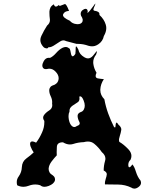

<svg xmlns="http://www.w3.org/2000/svg" viewBox="-20 -1041 892 1085"><path d="M225.6 -775.4Q208 -794.4 208 -814.5Q208 -825.7 213.4 -837.4Q228.5 -869.6 246.1 -896.5Q262.2 -909.7 262.2 -927.2Q262.2 -930.2 261.7 -933.6Q259.3 -950.7 259.3 -967.3Q259.3 -970.2 259.3 -976.6Q260.3 -987.8 265.1 -998Q270 -1008.3 284.2 -1016.6Q286.6 -1009.3 289.6 -1006.3Q292.5 -1003.9 295.4 -1003.9Q295.9 -1003.9 296.4 -1003.9Q302.7 -1003.9 308.6 -1009.8Q311 -1012.2 313 -1012.2Q315.4 -1012.2 316.4 -1006.8Q335.9 -1013.7 345.2 -1017.6Q346.2 -1018.1 346.7 -1018.1Q355.5 -1018.1 370.1 -979.5Q343.8 -977.5 336.9 -960.4Q335.9 -958.5 335.9 -956.1Q335.9 -940.9 374.5 -923.8Q388.7 -906.7 412.6 -904.8Q415.5 -904.3 418.5 -904.3Q437.5 -904.3 444.8 -916.5Q447.3 -920.9 447.3 -927.2Q447.3 -929.2 447.3 -931.2Q445.8 -939.9 438 -952.1Q436 -958 436 -963.4Q436 -975.6 446.8 -983.9Q456.5 -991.2 463.4 -991.2Q467.8 -991.2 471.2 -988.3Q474.1 -985.8 475.1 -980.5Q475.6 -979 475.6 -977.1Q475.6 -973.1 474.1 -967.3Q485.8 -975.6 507.8 -1006.8Q517.1 -1020.5 518.6 -1020.5Q519 -1020.5 519 -1019.5Q519 -1016.1 509.8 -995.6Q507.8 -990.7 507.8 -987.8Q507.8 -981 515.1 -980Q525.4 -979 534.2 -974.1Q538.1 -971.7 540.5 -967.8Q542 -964.8 542 -959.5Q542 -958 542 -956.5Q568.4 -932.6 577.6 -901.9Q580.6 -892.1 580.6 -882.3Q580.6 -860.4 566.9 -837.4Q561 -807.6 535.2 -790.5Q525.9 -784.2 515.6 -781.2Q507.8 -779.3 500 -779.3Q490.2 -779.3 480 -782.2Q450.2 -793 421.4 -793Q418.9 -793 416.5 -793Q415.5 -793 413.1 -793Q398.4 -796.9 354 -808.6Q345.7 -813 338.4 -813Q329.6 -813 321.3 -807.6Q305.7 -797.9 289.6 -787.1Q281.2 -781.2 272 -777.3Q264.2 -773.9 256.3 -773.9Q254.4 -773.9 252.9 -773.9Q251.5 -767.6 244.1 -767.6Q242.2 -767.6 239.7 -768.1Q229 -770.5 225.6 -775.4ZM75.2 -3.4Q74.7 -7.8 74.7 -12.2Q74.7 -29.3 85.9 -44.4Q102.5 -67.9 103.5 -96.7Q105 -128.4 129.4 -146Q153.8 -163.6 170.4 -179.7Q160.2 -193.8 152.8 -213.4Q149.9 -222.2 149.9 -228.5Q149.9 -235.8 154.3 -239.3Q157.2 -241.7 163.1 -241.7Q164.1 -241.7 165 -241.7Q171.9 -240.7 184.1 -234.9Q203.6 -260.3 217.8 -293Q230.5 -321.3 230.5 -349.6Q230.5 -353.5 230.5 -357.4Q223.6 -367.7 223.6 -375Q223.6 -382.8 228 -389.6Q237.8 -404.3 258.8 -417.5Q275.4 -428.2 275.4 -446.8Q275.4 -451.2 274.4 -456.1Q274.9 -460 274.9 -463.9Q274.9 -479.5 267.1 -496.1Q258.3 -514.2 258.3 -529.3Q258.3 -530.8 258.3 -533.7Q259.3 -543 265.6 -550.3Q272.5 -557.6 289.1 -562.5Q298.8 -567.9 304.2 -575.2Q309.1 -582.5 310.5 -590.3Q311.5 -594.2 311.5 -598.6Q311.5 -618.7 293.5 -636.7Q277.8 -652.8 259.3 -652.8Q252.9 -652.8 245.6 -650.9Q241.7 -650.4 238.8 -650.4Q234.4 -650.4 231.4 -651.4Q225.6 -653.8 222.7 -658.2Q219.2 -663.6 219.2 -670.4Q219.2 -681.2 227.1 -695.3Q237.8 -714.4 255.4 -714.4Q258.8 -714.4 262.7 -713.9Q279.8 -721.7 297.4 -741.7Q314.9 -761.7 333.5 -771Q342.8 -775.4 351.6 -775.4Q352.5 -775.4 353.5 -775.4Q363.8 -774.4 374.5 -765.1Q377.9 -755.9 380.4 -740.7Q382.8 -725.6 389.2 -723.1Q390.1 -722.7 390.6 -722.7Q393.1 -722.7 396 -725.1Q400.4 -728 405.8 -736.3Q407.7 -751 407.7 -770.5Q408.2 -778.8 410.6 -778.8Q411.1 -778.8 411.6 -778.3Q415 -776.4 422.9 -760.7Q428.2 -734.4 456.1 -717.8Q467.3 -710.9 477.1 -710.9Q492.2 -710.9 505.9 -726.6Q514.2 -738.3 523.4 -748.5Q525.9 -751.5 526.9 -751.5Q527.3 -751.5 527.8 -750Q527.8 -746.1 522.9 -732.4Q506.8 -711.9 506.8 -689.5Q506.8 -685.1 507.3 -680.7Q510.7 -654.3 525.4 -629.9Q520.5 -619.1 520.5 -611.8Q520.5 -600.6 532.7 -598.1Q552.2 -594.7 566.9 -593.8Q548.3 -565.9 546.9 -535.6Q546.9 -534.2 546.9 -531.2Q546.9 -503.4 569.8 -480Q577.1 -439.5 591.3 -399.9Q605.5 -360.8 624 -324.2Q627.4 -320.8 629.4 -320.8Q632.8 -320.8 632.8 -329.1Q633.3 -342.8 636.7 -347.2Q637.7 -348.1 638.7 -348.1Q639.6 -348.1 641.1 -347.2Q644 -345.2 649.4 -336.4Q665.5 -323.2 665.5 -309.6Q665.5 -307.6 665 -305.2Q662.6 -289.6 657.2 -273.4Q654.3 -265.1 652.8 -256.3Q652.3 -253.4 652.3 -251Q652.3 -245.1 654.3 -239.3Q678.7 -225.6 705.6 -197.3Q722.7 -179.2 722.7 -159.7Q722.7 -148.9 717.3 -137.7Q706.1 -127.9 705.1 -112.3Q705.1 -110.4 705.1 -108.4Q705.1 -96.2 710.9 -95.7Q713.4 -95.7 717.8 -99.1Q722.2 -102.5 727.5 -111.8Q738.8 -101.6 748 -70.8Q757.8 -39.6 773.9 -21Q776.9 -14.2 776.9 -7.8Q776.9 5.9 761.7 16.6Q750 24.9 739.3 24.9Q730 24.9 721.7 19Q687 2.4 648.9 2Q610.4 1.5 573.2 1Q572.8 -2.4 572.8 -5.9Q572.8 -10.3 573.7 -15.1Q575.2 -23.4 577.6 -30.8Q582.5 -44.4 583.5 -56.2Q583.5 -56.6 583.5 -57.1Q583.5 -68.4 565.9 -77.6Q565.9 -104.5 573.7 -131.8Q575.7 -138.2 575.7 -144.5Q575.7 -164.6 555.2 -181.6Q536.6 -209 513.2 -228Q498 -241.2 476.6 -241.2Q465.8 -241.2 453.6 -237.8Q421.9 -236.8 394 -227.5Q384.8 -224.6 375 -224.6Q356 -224.6 335.9 -236.8Q335.4 -236.8 335 -236.8Q302.2 -236.8 301.3 -210.4Q300.3 -194.3 300.3 -180.7Q300.3 -171.4 300.8 -163.1Q287.1 -148.9 271.5 -128.4Q256.3 -107.9 254.9 -88.4Q254.9 -87.4 254.9 -86.4Q254.9 -76.2 259.8 -67.4Q265.1 -57.6 278.8 -49.8Q287.1 -43.5 289.6 -36.1Q291 -31.7 291 -27.3Q291 -24.9 290.5 -22Q285.6 -2 254.9 9.8Q241.7 14.6 231.4 14.6Q217.3 14.6 207.5 5.9Q193.8 1.5 179.7 1.5Q161.1 1.5 142.1 8.8Q127 14.6 112.3 14.6Q94.2 14.6 77.1 5.9Q75.7 1 75.2 -3.4ZM414.6 -329.1Q430.7 -334 430.7 -343.8Q430.7 -347.7 428.2 -352.5Q419.4 -369.1 418.5 -384.8Q418.5 -385.7 418.5 -386.2Q418.5 -392.1 421.9 -397.5Q425.3 -403.3 436 -407.7Q442.9 -409.7 447.3 -413.6Q451.2 -417.5 454.1 -422.9Q459 -432.6 459 -444.3Q459 -457.5 452.6 -473.1Q443.4 -496.6 433.1 -496.6Q430.7 -496.6 428.2 -495.1Q429.2 -489.3 429.2 -484.4Q429.2 -468.8 418 -462.4Q403.3 -453.6 389.2 -443.4Q381.8 -438 376.5 -430.2Q372.6 -423.3 372.6 -413.1Q372.6 -411.1 372.6 -408.7Q367.2 -399.4 367.2 -384.8Q367.2 -376 369.1 -364.7Q375 -335 390.6 -325.7Q395 -323.2 399.9 -323.2Q400.9 -323.2 401.9 -323.2Q407.7 -323.7 414.6 -329.1Z"/></svg>

Font: Brazier Flame
Style: Regular
Weight: 400
Designer: Walter E Stewart
Version: 0.1